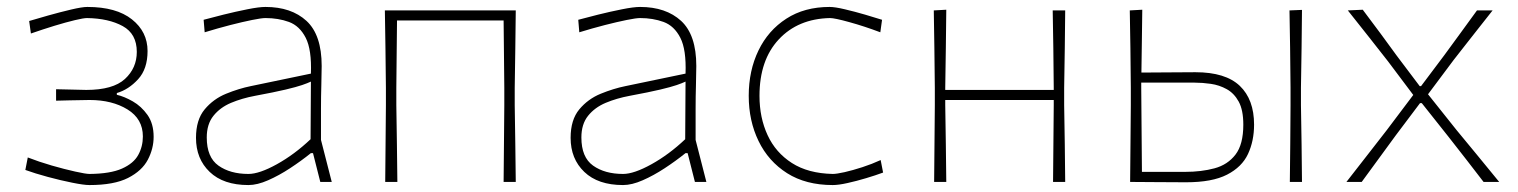

<svg xmlns="http://www.w3.org/2000/svg" viewBox="-20 -524 4373 553"><path d="M237.5 9Q221.5 9 188 2.2Q154.5 -4.5 117.5 -14.5Q80.5 -24.5 53 -34.5L60 -70.5Q92 -58 129.2 -47.2Q166.5 -36.5 196.8 -29.8Q227 -23 238 -23Q298 -23.5 331.5 -38.5Q365 -53.5 378.2 -77.8Q391.5 -102 391.5 -131Q391.5 -181.5 347.2 -208.8Q303 -236 238 -236Q201 -235.5 180.8 -235Q160.5 -234.5 141.5 -234V-267Q156.5 -266.5 176.5 -266.2Q196.5 -266 228.5 -265Q305.5 -265 339.8 -296.5Q374 -328 374 -374.5Q374 -426.5 333.5 -448.8Q293 -471 230.5 -472Q221 -472 195.8 -466Q170.5 -460 137 -449.8Q103.5 -439.5 69 -427.5L64 -463.5Q85.5 -470 119.2 -479.5Q153 -489 184.8 -496.5Q216.5 -504 231.5 -504Q315 -504 360 -468.2Q405 -432.5 405 -377Q405 -325.5 377.8 -295.8Q350.5 -266 316.5 -256V-251Q338 -246 362.5 -232Q387 -218 404.8 -193Q422.5 -168 422.5 -130Q422.5 -96 405.8 -64Q389 -32 348.8 -11.5Q308.5 9 237.5 9Z M695.5 9Q623.5 9 584 -28.8Q544.5 -66.5 544.5 -127Q544.5 -179 569.5 -209Q594.5 -239 631.2 -254Q668 -269 702.5 -276L875.5 -312Q878 -381 860.5 -415.2Q843 -449.5 812.2 -460.8Q781.5 -472 744.5 -472Q733.5 -472 706.2 -466.5Q679 -461 643 -451.8Q607 -442.5 569.5 -431L566.5 -467Q588.5 -473 623.5 -481.8Q658.5 -490.5 692.2 -497.2Q726 -504 744.5 -504Q819 -504 862.8 -463.8Q906.5 -423.5 906.5 -334Q906.5 -313 905.5 -279.2Q904.5 -245.5 904.5 -211V-121Q912.5 -90 919.5 -62.5Q926.5 -35 935.5 0H902.5L881.5 -83H875.5Q847.5 -60.5 815.5 -39.5Q783.5 -18.5 752.2 -4.8Q721 9 695.5 9ZM695.5 -23Q727 -23 777.5 -51Q828 -79 874.5 -123L875.5 -289Q866 -284.5 850 -279Q834 -273.5 802.5 -266Q771 -258.5 714.5 -248Q677 -241 645.5 -227.8Q614 -214.5 594.8 -190.5Q575.5 -166.5 575.5 -128Q575.5 -71 609.2 -47Q643 -23 695.5 -23Z M1089.5 0Q1090 -56.5 1090.5 -108.5Q1091 -160.5 1091.5 -221V-271Q1091 -332 1090.2 -385Q1089.5 -438 1088.5 -494H1465.5Q1465 -438 1464.2 -385Q1463.5 -332 1462.5 -271V-221Q1463.5 -160.5 1464.2 -108.5Q1465 -56.5 1465.5 0H1430.5Q1431 -56.5 1431.5 -108.5Q1432 -160.5 1432.5 -221V-271Q1432 -323.5 1431.5 -370.2Q1431 -417 1430.5 -465H1123.5Q1123 -417 1122.5 -370.2Q1122 -323.5 1121.5 -271V-221Q1122.5 -160.5 1123.2 -108.5Q1124 -56.5 1124.5 0Z M1774.5 9Q1702.5 9 1663 -28.8Q1623.5 -66.5 1623.5 -127Q1623.5 -179 1648.5 -209Q1673.5 -239 1710.2 -254Q1747 -269 1781.5 -276L1954.5 -312Q1957 -381 1939.5 -415.2Q1922 -449.5 1891.2 -460.8Q1860.5 -472 1823.5 -472Q1812.5 -472 1785.2 -466.5Q1758 -461 1722 -451.8Q1686 -442.5 1648.5 -431L1645.5 -467Q1667.5 -473 1702.5 -481.8Q1737.5 -490.5 1771.2 -497.2Q1805 -504 1823.5 -504Q1898 -504 1941.8 -463.8Q1985.5 -423.5 1985.5 -334Q1985.5 -313 1984.5 -279.2Q1983.5 -245.5 1983.5 -211V-121Q1991.5 -90 1998.5 -62.5Q2005.5 -35 2014.5 0H1981.5L1960.5 -83H1954.5Q1926.5 -60.5 1894.5 -39.5Q1862.5 -18.5 1831.2 -4.8Q1800 9 1774.5 9ZM1774.5 -23Q1806 -23 1856.5 -51Q1907 -79 1953.5 -123L1954.5 -289Q1945 -284.5 1929 -279Q1913 -273.5 1881.5 -266Q1850 -258.5 1793.5 -248Q1756 -241 1724.5 -227.8Q1693 -214.5 1673.8 -190.5Q1654.5 -166.5 1654.5 -128Q1654.5 -71 1688.2 -47Q1722 -23 1774.5 -23Z M2378.5 9Q2301 9 2247 -25.2Q2193 -59.5 2164.8 -117.8Q2136.5 -176 2136.5 -248Q2136.5 -320.5 2164.5 -378.5Q2192.5 -436.5 2244.8 -470.2Q2297 -504 2369.5 -504Q2385 -504 2413.5 -497.2Q2442 -490.5 2471.8 -481.8Q2501.5 -473 2520.5 -467L2515.5 -431Q2469 -448.5 2426.5 -460.2Q2384 -472 2370.5 -472Q2278.5 -470 2223 -410.5Q2167.5 -351 2167.5 -248Q2167.5 -185 2190.8 -134.8Q2214 -84.5 2260.8 -54.5Q2307.5 -24.5 2378.5 -23Q2389.5 -23 2412.8 -28.2Q2436 -33.5 2463.8 -42.5Q2491.5 -51.5 2516.5 -63L2523.5 -27Q2502 -19 2474.5 -10.8Q2447 -2.5 2421 3.2Q2395 9 2378.5 9Z M2670.5 0Q2671 -56.5 2671.5 -108.5Q2672 -160.5 2672.5 -221V-271Q2672 -332 2671.2 -385Q2670.5 -438 2669.5 -494L2705.5 -496Q2705 -439.5 2704.2 -385.8Q2703.5 -332 2702.5 -271V-265H3015V-271Q3014.5 -332 3013.8 -385Q3013 -438 3012 -494H3048Q3047.5 -438 3046.8 -385Q3046 -332 3045 -271V-221Q3046 -160.5 3046.8 -108.5Q3047.5 -56.5 3048 0H3013Q3013.5 -56.5 3014 -108.5Q3014.5 -160.5 3015 -221V-236H2702.5V-221Q2703.5 -160.5 2704.2 -108.5Q2705 -56.5 2705.5 0Z M3235 0Q3235.5 -56.5 3236 -108.5Q3236.5 -160.5 3237 -221V-271Q3236.5 -332 3235.8 -385Q3235 -438 3234 -494L3270 -496Q3269.5 -450 3268.8 -406Q3268 -362 3267.5 -315Q3300.5 -315 3343.2 -315.5Q3386 -316 3423 -316Q3509.5 -316 3550.8 -276.8Q3592 -237.5 3592 -165Q3592 -118 3574.5 -80.5Q3557 -43 3514.2 -21Q3471.5 1 3396 1Q3350 1 3306.8 0.5Q3263.5 0 3235 0ZM3269 -29H3393.5Q3440 -29 3478 -39.2Q3516 -49.5 3538.5 -78.8Q3561 -108 3561 -165Q3561 -207 3547.8 -231.2Q3534.5 -255.5 3513.2 -267.2Q3492 -279 3467.5 -282.5Q3443 -286 3421 -286H3267Q3267 -278.5 3267 -271Q3267.5 -212 3268 -147.2Q3268.5 -82.5 3269 -29ZM3695 0Q3696 -56.5 3696.2 -108.5Q3696.5 -160.5 3697 -221V-271Q3696.5 -332 3695.8 -385Q3695 -438 3694 -494L3730 -495.5Q3729.5 -439 3728.8 -385.5Q3728 -332 3727 -271V-221Q3728 -160.5 3728.8 -108.5Q3729.5 -56.5 3730 0Z M3858 0Q3895.5 -48 3920.5 -80.2Q3945.5 -112.5 3974 -149L4050.5 -250.5L3978 -347Q3949 -384 3924 -415.8Q3899 -447.5 3862 -494L3905 -496Q3934 -457.5 3956.2 -427.5Q3978.5 -397.5 4003 -363.5L4069 -276H4073L4139.5 -364.5Q4164.5 -398.5 4185.8 -427.8Q4207 -457 4234 -494H4279Q4254 -462.5 4236 -439.5Q4218 -416.5 4202 -396.2Q4186 -376 4167 -351.5L4093 -252.5L4175.5 -149Q4204.5 -114 4231.8 -80.8Q4259 -47.5 4298 0H4253Q4227 -34 4203.2 -64.5Q4179.5 -95 4152 -130L4075 -227H4070L4000 -134Q3973 -97 3951 -67Q3929 -37 3902 0Z"/></svg>

Font: Commissioner Loud Thin
Style: Regular
Weight: 100
Designer: Kostas Bartsokas
Foundry: Kostas Bartsokas
Version: Version 1.000; ttfautohint (v1.8.3)